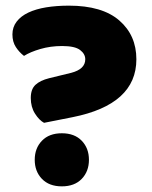

<svg xmlns="http://www.w3.org/2000/svg" viewBox="-20 -643 538 680"><path d="M103 -77Q103 -118 128.5 -144.5Q154 -171 199 -171Q244 -171 269.5 -144.5Q295 -118 295 -77Q295 -36 269.5 -9.5Q244 17 199 17Q154 17 128.5 -9.5Q103 -36 103 -77ZM136 -208Q119 -217 104 -240.5Q89 -264 89 -296Q89 -327 105.5 -342.5Q122 -358 154 -366L232 -385Q282 -398 282 -433Q282 -452 263.5 -466Q245 -480 200 -480Q159 -480 123 -469.5Q87 -459 65 -445Q48 -458 36 -476.5Q24 -495 24 -521Q24 -547 39 -566.5Q54 -586 80.5 -598.5Q107 -611 143.5 -617Q180 -623 224 -623Q342 -623 402.5 -570.5Q463 -518 463 -433Q463 -273 237 -228Z"/></svg>

Font: Baloo
Style: Regular
Weight: 400
Designer: Sarang Kulkarni and Ek Type
Foundry: Ek Type
Version: Version 1.443;PS 1.000;hotconv 16.6.51;makeotf.lib2.5.65220;